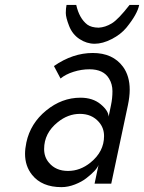

<svg xmlns="http://www.w3.org/2000/svg" viewBox="-20 -748 587 782"><path d="M382.8 -251Q354 -284.2 305.4 -284.2Q256.8 -284.2 214.8 -250Q159.7 -205.6 159.7 -141.1Q159.7 -107.9 179.7 -85Q207.5 -51.8 257.1 -51.8Q306.6 -51.8 348.6 -85.9Q403.8 -130.4 403.8 -193.8Q403.8 -227.1 382.8 -251ZM307.6 -350.1Q357.9 -350.1 389.9 -323.5Q421.9 -296.9 422.4 -272.9L432.1 -319.8Q438 -347.7 438 -376.5Q438 -405.3 424.3 -427.7Q401.9 -465.8 344.2 -465.8Q312 -465.8 279.5 -455.6Q247.1 -445.3 226.6 -428.2L199.7 -479Q276.4 -532.2 357.9 -532.2Q439.5 -532.2 481 -476.1Q508.3 -438.5 508.3 -382.8Q508.3 -354.5 501 -319.8L433.1 0H365.2L381.3 -76.2Q374 -55.2 332 -22.5Q313.5 -7.8 285.4 3.2Q257.3 14.2 230.5 14.2Q150.4 14.2 110.4 -36.1Q82 -71.8 82 -121.6Q82 -142.1 87.4 -168Q104 -245.6 168 -297.9Q231.9 -350.1 307.6 -350.1ZM495.1 -635.7Q472.2 -607.9 435.1 -588.9Q397.9 -569.8 365.5 -569.8Q333 -569.8 304 -588.9Q274.9 -607.9 261.5 -642.3Q248 -676.8 248 -695.1Q248 -713.4 251 -728H290.5Q302.7 -673.3 335.4 -647.9Q352.1 -635.7 381.8 -635.3Q408.7 -636.7 435.3 -652.8Q461.9 -668.9 507.8 -728H546.9Q539.6 -690.4 495.1 -635.7Z"/></svg>

Font: Tuffy
Style: Italic
Weight: 400
Italic angle: -12°
Designer: Thatcher Ulrich, Karoly Barta and Michael Everson
Version: Version 001.271